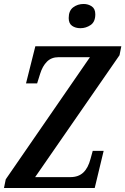

<svg xmlns="http://www.w3.org/2000/svg" viewBox="-22 -947 631 967"><path d="M-2 0 7 -44 431 -659H273Q237 -659 214.5 -636.5Q192 -614 180 -575L165 -527H109L156 -714H589L580 -669L155 -55H333Q373 -55 397.5 -78Q422 -101 434 -147L445 -187H500L455 0ZM383 -805Q358 -805 341 -817Q324 -829 324 -856Q324 -893 346.5 -910Q369 -927 399 -927Q422 -927 440 -915Q458 -903 458 -875Q458 -837 434.5 -821Q411 -805 383 -805Z"/></svg>

Font: Noto Serif ExtraCondensed SemiBold
Style: Italic
Weight: 600
Width: 2
Italic angle: -12°
Designer: Monotype Design Team
Foundry: Monotype Imaging Inc.
Version: Version 2.013